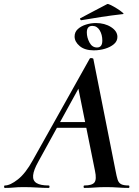

<svg xmlns="http://www.w3.org/2000/svg" viewBox="-58 -922 683 942"><path d="M-34 0Q-38 0 -38 -6Q-38 -12 -34 -12Q-8 -12 30 -42Q68 -72 103 -136L382 -634Q384 -638 391.5 -637Q399 -636 400 -633L509 -84Q514 -57 519 -41Q524 -25 536 -18.5Q548 -12 573 -12Q577 -12 577 -6Q577 0 573 0Q547 0 520.5 -2Q494 -4 462 -4Q431 -4 406.5 -2Q382 0 356 0Q352 0 352 -6Q352 -12 356 -12Q394 -12 405.5 -27Q417 -42 408 -84L323 -505L379 -582L130 -129Q107 -88 104.5 -62Q102 -36 121 -24Q140 -12 181 -12Q185 -12 185 -6Q185 0 180 0Q157 0 123.5 -2Q90 -4 58 -4Q29 -4 10.5 -2Q-8 0 -34 0ZM202 -295 218 -323H405L407 -295ZM402 -675Q358 -675 333 -696Q308 -717 308 -743Q308 -765 324 -779.5Q340 -794 364 -801.5Q388 -809 412 -809Q456 -809 487 -789Q518 -769 518 -741Q518 -720 501 -705.5Q484 -691 457.5 -683Q431 -675 402 -675ZM418 -689Q444 -689 444 -723Q444 -752 431 -773.5Q418 -795 395 -795Q368 -795 368 -763Q368 -738 381 -713.5Q394 -689 418 -689ZM342 -823Q338 -822 335.5 -827Q333 -832 337 -833Q377 -854 404 -868.5Q431 -883 468 -902Q472 -904 486 -897Q500 -890 516 -880Q532 -870 542 -861.5Q552 -853 546 -853Q485 -846 437 -838.5Q389 -831 342 -823Z"/></svg>

Font: Cormorant Light
Style: Bold Italic
Weight: 700
Italic angle: -10°
Version: Version 4.000